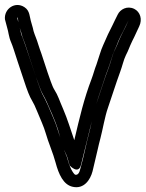

<svg xmlns="http://www.w3.org/2000/svg" viewBox="-21 -718 591 778"><path d="M407 -412C410 -421 414 -430 417 -439C424 -456 435 -498 443 -514C455 -539 455 -546 469 -574L478 -591C485 -604 493 -623 500 -636C493 -619 485 -604 478 -590L470 -574C458 -549 456 -539 445 -517C434 -496 429 -469 420 -445C400 -393 388 -351 369 -296C381 -336 395 -374 407 -412ZM63 -593 67 -579C69 -572 71 -564 75 -555C82 -538 93 -502 99 -484L124 -408C129 -394 135 -379 140 -364C150 -336 157 -331 168 -306C179 -281 204 -226 213 -196C224 -159 233 -121 249 -88C254 -77 257 -58 262 -47C262 -47 298 -7 308 -53C315 -82 344 -198 351 -227C346 -204 342 -185 338 -171C329 -138 324 -109 315 -74L305 -36C301 -18 295 -8 284 -10C282 -10 266 -24 253 -72C251 -81 249 -85 246 -92C238 -110 236 -126 227 -150C212 -191 211 -204 193 -245C184 -267 163 -316 151 -336C147 -343 137 -369 124 -408L99 -483C86 -522 77 -549 71 -564C62 -585 64 -588 59 -605C61 -599 62 -595 63 -593ZM50 -647C53 -646 52 -631 53 -628C52 -633 50 -641 49 -646C49 -647 49 -646 50 -647ZM-1 -640C-1 -639 0 -637 0 -636C6 -611 11 -598 14 -580C16 -569 19 -558 25 -544C30 -533 38 -507 51 -467L76 -392C89 -352 99 -326 109 -310C115 -300 122 -286 129 -268C142 -236 157 -204 164 -179C174 -143 195 -95 204 -60C217 -11 236 31 274 39C319 49 345 11 354 -24L363 -62C372 -97 377 -125 386 -158C395 -192 404 -246 416 -280C435 -335 447 -375 466 -427C474 -448 480 -476 489 -494C501 -517 502 -525 515 -552L523 -568C530 -582 535 -595 543 -611C557 -640 547 -670 523 -682C494 -696 466 -680 456 -659C449 -646 440 -626 434 -614L425 -596C411 -569 409 -560 397 -535C388 -517 377 -476 370 -457C362 -437 358 -419 350 -398C319 -317 302 -243 280 -150C265 -193 253 -234 235 -276C219 -312 215 -330 199 -355C190 -369 179 -405 172 -424L147 -500C143 -512 138 -524 134 -538C128 -559 120 -575 115 -592L112 -605C111 -610 109 -617 106 -626C98 -651 101 -674 78 -689C40 -714 -5 -682 -1 -640Z"/></svg>

Font: AppleStorm
Style: CBo
Weight: 400
Foundry: Cannot Into Space Fonts
Version: Version 1.01